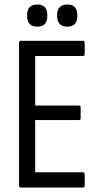

<svg xmlns="http://www.w3.org/2000/svg" viewBox="-20 -837 452 857"><path d="M74 0Q65 0 65 -9V-646Q65 -655 73 -655H350Q358 -655 358 -646V-597Q358 -587 350 -587H137V-366H332Q340 -366 340 -357V-310Q340 -301 332 -301H137V-68H350Q358 -68 358 -58V-9Q358 0 350 0ZM146 -718Q124 -718 112.5 -730Q101 -742 101 -763V-772Q101 -793 112.5 -805Q124 -817 146 -817Q169 -817 180 -805Q191 -793 191 -772V-763Q191 -742 180 -730Q169 -718 146 -718ZM280 -718Q258 -718 246.5 -730Q235 -742 235 -763V-772Q235 -793 246.5 -805Q258 -817 280 -817Q303 -817 314 -805Q325 -793 325 -772V-763Q325 -742 314 -730Q303 -718 280 -718Z"/></svg>

Font: Sofia Sans Condensed
Style: Regular
Weight: 400
Designer: Botio Nikoltchev, Ani Petrova
Foundry: lettersoup
Version: Version 4.100